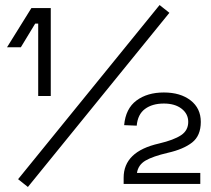

<svg xmlns="http://www.w3.org/2000/svg" viewBox="-20 -732 839 764"><path d="M132 -350V-638H120L63 -544H8L105 -700H182V-350ZM91 12 52 -19 615 -712 654 -681ZM472 0V-25Q472 -77 507 -111Q542 -145 613 -161Q672 -175 700.5 -194Q729 -213 729 -247Q729 -279 702.5 -299.5Q676 -320 632 -320Q586 -320 557 -298.5Q528 -277 524 -232L474 -234Q480 -300 523 -332Q566 -364 632 -364Q698 -364 738.5 -332.5Q779 -301 779 -247Q779 -192 744.5 -165Q710 -138 648 -124Q588 -110 559 -93Q530 -76 525 -44H777V0Z"/></svg>

Font: Space Grotesk Frontify Light
Style: Regular
Weight: 300
Designer: Florian Karsten
Version: Version 2.000